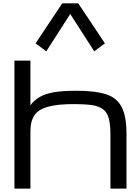

<svg xmlns="http://www.w3.org/2000/svg" viewBox="-20 -1105 823 1125"><path d="M64.5 -750H158.2V-487.8Q178.7 -516.6 210.4 -535.2Q241.7 -554.7 293.5 -564Q341.3 -573.2 429.7 -573.2Q538.1 -573.2 604 -551.8Q667 -530.8 694.3 -475.1Q721.2 -421.9 721.2 -318.8V0H627V-318.8Q627 -374 617.2 -411.6Q607.9 -446.8 584 -464.8Q560.5 -482.4 518.6 -489.3Q476.6 -495.1 413.1 -495.1Q315.4 -495.1 259.8 -479Q203.6 -462.9 181.2 -428.7Q158.2 -394 158.2 -338.9V0H64.5ZM188.5 -851.1 344.7 -1085.4H438.5L594.7 -851.1L532.2 -804.2L391.6 -1022.9L251 -804.2Z"/></svg>

Font: Michroma+
Style: Regular
Weight: 400
Designer: beogot
Foundry: beogot
Version: Version